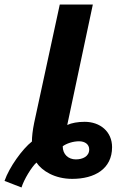

<svg xmlns="http://www.w3.org/2000/svg" viewBox="-85 -780 520 848"><path d="M-65 19 10 48C21 12 55 -43 76 -62C101 -25 157 10 234 10C333 10 410 -34 410 -130C410 -199 357 -242 289 -242C259 -242 231 -237 212 -228L325 -760H179L66 -238C59 -204 56 -176 56 -155C14 -122 -44 -42 -65 19ZM250 -76C217 -76 192 -98 192 -134C208 -146 237 -156 264 -156C291 -156 309 -142 309 -120C309 -89 280 -76 250 -76Z"/></svg>

Font: Noto Sans
Style: Bold Italic
Weight: 700
Italic angle: -12°
Designer: Monotype Design Team
Foundry: Monotype Imaging Inc.
Version: Version 2.013